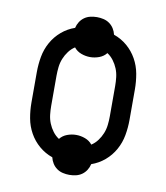

<svg xmlns="http://www.w3.org/2000/svg" viewBox="-74 -634 647 748"><g transform="rotate(10 250.0 -260.0)"><path d="M250 52Q237 52 224 49Q211 46 200.5 38.5Q190 31 183 20Q176 9 173 -4Q144 -14 120.5 -34Q97 -54 82 -81Q67 -108 61.5 -138.5Q56 -169 56 -200V-320Q56 -351 61.5 -381.5Q67 -412 82 -439Q97 -466 120.5 -486Q144 -506 173 -516Q176 -529 183 -540Q190 -551 200.5 -558.5Q211 -566 224 -569Q237 -572 250 -572Q263 -572 276 -569Q289 -566 299.5 -558.5Q310 -551 317 -540Q324 -529 327 -516Q356 -506 379.5 -486Q403 -466 418 -439Q433 -412 438.5 -381.5Q444 -351 444 -320V-200Q444 -169 438.5 -138.5Q433 -108 418 -81Q403 -54 379.5 -34Q356 -14 327 -4Q324 9 317 20Q310 31 299.5 38.5Q289 46 276 49Q263 52 250 52ZM186 -79Q197 -93 214.5 -99.5Q232 -106 250 -106Q268 -106 285.5 -99.5Q303 -93 314 -79Q328 -88 338.5 -102Q349 -116 355.5 -132Q362 -148 364 -165.5Q366 -183 366 -200V-320Q366 -337 364 -354.5Q362 -372 355.5 -388Q349 -404 338.5 -418Q328 -432 314 -441Q303 -427 285.5 -420.5Q268 -414 250 -414Q232 -414 214.5 -420.5Q197 -427 186 -441Q172 -432 161.5 -418Q151 -404 144.5 -388Q138 -372 136 -354.5Q134 -337 134 -320V-200Q134 -183 136 -165.5Q138 -148 144.5 -132Q151 -116 161.5 -102Q172 -88 186 -79Z"/></g></svg>

Font: Iosevka Term SS14
Style: Regular
Weight: 400
Monospace: yes
Designer: Belleve Invis
Foundry: Belleve Invis
Version: Version 24.1.1; ttfautohint (v1.8.4)